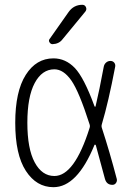

<svg xmlns="http://www.w3.org/2000/svg" viewBox="-20 -775 540 805"><path d="M267.6 -724.6Q289.1 -754.9 325.2 -754.9Q335.9 -754.9 340.3 -745.1Q344.7 -735.4 337.9 -726.6L242.2 -610.4Q227.5 -590.8 200.2 -589.8Q192.4 -589.8 187.5 -597.7Q182.6 -605.5 188.5 -612.3ZM208 -484.4Q156.2 -484.4 125.5 -426.8Q94.7 -369.1 94.7 -260.3Q94.7 -151.4 125.5 -94.2Q156.2 -37.1 208 -37.1Q292 -37.1 355.5 -238.3Q358.4 -246.1 355.5 -253.9Q311.5 -391.6 278.8 -438Q246.1 -484.4 208 -484.4ZM204.1 9.8Q132.8 9.8 88.4 -58.6Q43.9 -127 43.9 -259.8Q43.9 -391.6 87.9 -460.9Q131.8 -530.3 204.1 -530.3Q254.9 -530.3 293.5 -490.2Q332 -450.2 376 -330.1Q378.9 -324.2 380.9 -330.1Q396.5 -395.5 415 -495.1Q417 -505.9 424.8 -512.7Q432.6 -519.5 442.9 -519.5Q453.1 -519.5 459 -512.2Q464.8 -504.9 462.9 -495.1Q434.6 -346.7 407.2 -254.9Q404.3 -246.1 407.2 -238.3Q439.5 -139.6 469.7 -24.4Q471.7 -15.6 466.3 -7.8Q460.9 0 451.2 0Q426.8 0 419.9 -25.4Q391.6 -131.8 381.8 -166Q380.9 -168 378.9 -168.5Q377 -168.9 376 -167Q303.7 9.8 204.1 9.8Z"/></svg>

Font: Rounded Mgen+ 1m light
Style: Regular
Weight: 200
Designer: [Source Han Sans]
Ryoko NISHIZUKA  (kana & ideographs); Paul D. Hunt (Latin, Greek & Cyrillic); Wenlong ZHANG  (bopomofo
Version: Version 1.059.20150602